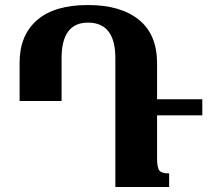

<svg xmlns="http://www.w3.org/2000/svg" viewBox="-20 -744 830 764"><path d="M653 -54Q624 -54 614.5 -65Q605 -76 605 -115V-285H785V-349H605V-492Q605 -607 532.5 -665.5Q460 -724 330 -724Q196 -724 127 -663.5Q58 -603 58 -495V-342H225V-512Q225 -654 330 -654Q439 -654 439 -513V0H653Z"/></svg>

Font: Noto Serif Armenian SemiCondensed Extra
Style: Regular
Weight: 800
Width: 4
Designer: Monotype Design Team
Foundry: Monotype Imaging Inc.
Version: Version 1.901